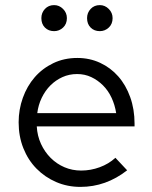

<svg xmlns="http://www.w3.org/2000/svg" viewBox="-20 -723 597 752"><path d="M53 0ZM478 -56Q395 9 295 9Q244 9 200 -10Q156 -29 123 -62.5Q90 -96 71.5 -142.5Q53 -189 53 -244Q53 -294 69.5 -340Q86 -386 116 -420.5Q146 -455 188.5 -475.5Q231 -496 283 -496Q331 -496 372 -477Q413 -458 443 -424Q473 -390 490 -342.5Q507 -295 507 -239V-228H124Q126 -191 140.5 -159.5Q155 -128 178.5 -104.5Q202 -81 232.5 -68Q263 -55 298 -55Q335 -55 370.5 -68Q406 -81 432 -105Q443 -93 455 -80.5Q467 -68 478 -56ZM282 -433Q251 -433 224.5 -421Q198 -409 177.5 -388.5Q157 -368 143.5 -340Q130 -312 126 -280H435Q430 -312 417 -340Q404 -368 383.5 -388.5Q363 -409 337.5 -421Q312 -433 282 -433ZM192 -601Q170 -601 156 -615Q142 -629 142 -652Q142 -673 156 -688Q170 -703 192 -703Q212 -703 227 -688Q242 -673 242 -652Q242 -629 227 -615Q212 -601 192 -601ZM371 -601Q349 -601 335 -615Q321 -629 321 -652Q321 -673 335 -688Q349 -703 371 -703Q391 -703 406 -688Q421 -673 421 -652Q421 -629 406 -615Q391 -601 371 -601Z"/></svg>

Font: Rosa Sans Light
Style: Regular
Weight: 300
Designer: Pentagram / MCKL
Foundry: Pentagram / MCKL
Version: Version 1.005;September 16, 2019;FontCreator 11.5.0.2425 64-